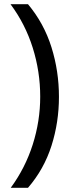

<svg xmlns="http://www.w3.org/2000/svg" viewBox="-20 -734 340 912"><path d="M260 -274Q260 -153 224.5 -41.5Q189 70 113 158H31Q100 64 135.5 -47.5Q171 -159 171 -275Q171 -394 135.5 -507Q100 -620 30 -714H113Q189 -623 224.5 -509.5Q260 -396 260 -274Z"/></svg>

Font: Noto Sans Siddham
Style: Regular
Weight: 400
Designer: Monotype Design Team
Foundry: Monotype Imaging Inc.
Version: Version 2.004; ttfautohint (v1.8.4.7-5d5b)